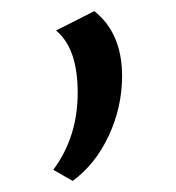

<svg xmlns="http://www.w3.org/2000/svg" viewBox="-20 -139 318 346"><path d="M111 187 76 167Q120 108 120 28Q120 -52 81 -84L150 -119Q200 -79 200 -2Q200 54 176 105.5Q152 157 111 187Z"/></svg>

Font: EauTestInfant Medium
Style: Regular
Weight: 500
Designer: Christian Thalmann (Catharsis Fonts)
Version: Version 0.001;PS 000.001;hotconv 1.0.88;makeotf.lib2.5.64775